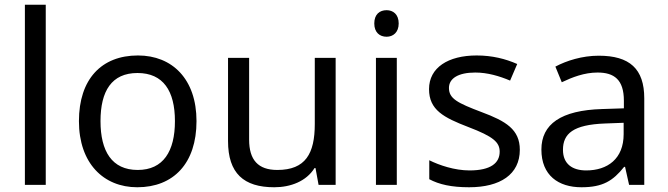

<svg xmlns="http://www.w3.org/2000/svg" viewBox="-20 -780 2819 810"><path d="M173 0V-760H85V0Z M809 -269C809 -446 707 -546 562 -546C408 -546 313 -446 313 -269C313 -91 417 10 559 10C712 10 809 -91 809 -269ZM404 -269C404 -396 451 -472 560 -472C669 -472 718 -396 718 -269C718 -142 669 -63 561 -63C452 -63 404 -142 404 -269Z M1396 -536H1308V-257C1308 -132 1269 -63 1150 -63C1069 -63 1031 -105 1031 -191V-536H942V-185C942 -49 1008 10 1137 10C1206 10 1272 -15 1307 -71H1311L1324 0H1396Z M1611 -737C1582 -737 1559 -720 1559 -681C1559 -643 1582 -625 1611 -625C1638 -625 1662 -643 1662 -681C1662 -720 1638 -737 1611 -737ZM1654 -536H1566V0H1654Z M2173 -148C2173 -234 2114 -269 2012 -307C1909 -346 1874 -364 1874 -409C1874 -449 1913 -474 1985 -474C2037 -474 2087 -459 2132 -440L2162 -510C2112 -532 2056 -546 1991 -546C1871 -546 1790 -495 1790 -404C1790 -316 1852 -284 1956 -244C2061 -204 2088 -180 2088 -140C2088 -92 2050 -61 1961 -61C1898 -61 1833 -83 1791 -104V-24C1832 -2 1884 10 1959 10C2090 10 2173 -44 2173 -148Z M2506 -545C2436 -545 2370 -524 2323 -499L2350 -433C2394 -454 2445 -474 2501 -474C2571 -474 2612 -444 2612 -355V-323L2521 -320C2346 -315 2264 -256 2264 -149C2264 -40 2336 10 2433 10C2523 10 2566 -17 2613 -76H2617L2634 0H2698V-365C2698 -490 2636 -545 2506 -545ZM2532 -259 2611 -262V-214C2611 -110 2543 -61 2453 -61C2395 -61 2355 -88 2355 -148C2355 -216 2398 -254 2532 -259Z"/></svg>

Font: Noto Sans Mahajani
Style: Regular
Weight: 400
Designer: Monotype Design Team
Foundry: Monotype Imaging Inc.
Version: Version 2.003